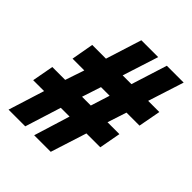

<svg xmlns="http://www.w3.org/2000/svg" viewBox="-198 -836 959 959"><g transform="rotate(45 281.0 -357.0)"><path d="M81 -191H4L25 -305H116L150 -406H67L88 -524H185L245 -714H364L303 -524H365L425 -714H544L483 -524H562L540 -406H448L415 -305H499L478 -191H380L319 0H202L261 -191H199L139 0H21ZM297 -305 329 -406H268L235 -305Z"/></g></svg>

Font: Noto Sans UI CondBlack
Style: Italic
Weight: 900
Width: 3
Italic angle: -12°
Designer: Monotype Design Team
Foundry: Monotype Imaging Inc.
Version: Version 1.001